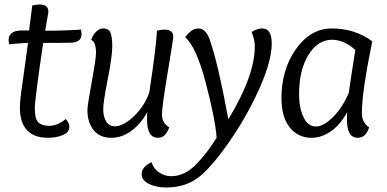

<svg xmlns="http://www.w3.org/2000/svg" viewBox="-20 -600 1714 850"><path d="M76 -465H109Q110 -479 116 -521.5Q122 -564 123 -576Q141 -580 155 -580Q194 -580 194 -549Q194 -543 191 -527Q188 -511 184.5 -491Q181 -471 180 -464Q270 -464 338 -469Q341 -458 341 -449Q341 -412 293 -411Q261 -410 171 -410Q134 -157 134 -120Q134 -74 149.5 -58.5Q165 -43 199 -43Q234 -43 271 -73Q287 -57 287 -39Q287 -15 259 -2.5Q231 10 193 10Q68 10 68 -125Q68 -147 74 -193Q80 -239 90 -307.5Q100 -376 104 -410Q86 -410 20 -404Q18 -418 18 -422Q18 -465 76 -465Z M632 -104Q607 -56 564.5 -23Q522 10 472 10Q422 10 394.5 -24Q367 -58 367 -113Q367 -132 386 -236.5Q405 -341 405 -365Q405 -415 384 -423Q388 -440 403 -457Q418 -474 437 -474Q462 -474 469.5 -454.5Q477 -435 477 -394Q477 -351 457 -249.5Q437 -148 437 -117Q437 -82 450.5 -61.5Q464 -41 488 -41Q527 -41 574 -86.5Q621 -132 641 -191Q671 -390 675 -464Q693 -469 708 -469Q747 -469 747 -437Q747 -427 722 -277Q697 -127 697 -93Q697 -56 729 -36Q724 -19 711.5 -4.5Q699 10 679 10Q631 10 631 -70Q631 -93 632 -104Z M991 -72Q1108 -265 1108 -395Q1108 -423 1094 -459Q1120 -474 1141 -474Q1183 -474 1183 -408Q1183 -333 1132 -216.5Q1081 -100 1009 7Q929 126 868 178Q807 230 716 230Q671 230 639 214Q607 198 607 171Q607 139 651 118Q659 146 683.5 163Q708 180 739 180Q769 180 798 165.5Q827 151 853 123Q879 95 897.5 70.5Q916 46 939 10Q933 -73 891 -233Q849 -393 800 -435Q828 -474 858 -474Q891 -474 908 -426Q944 -325 991 -72Z M1517 -104Q1488 -49 1446 -19.5Q1404 10 1359 10Q1300 10 1263 -35.5Q1226 -81 1226 -166Q1226 -292 1290.5 -383Q1355 -474 1449 -474Q1551 -474 1628 -417Q1582 -193 1582 -99Q1582 -58 1614 -36Q1600 10 1563 10Q1516 10 1516 -71Q1516 -93 1517 -104ZM1524 -189Q1537 -279 1553 -379Q1502 -424 1450 -424Q1387 -424 1345.5 -357Q1304 -290 1304 -183Q1304 -123 1323.5 -81.5Q1343 -40 1379 -40Q1412 -40 1454 -81.5Q1496 -123 1524 -189Z"/></svg>

Font: Overlock
Style: Italic
Weight: 400
Designer: Dario Muhafara
Foundry: Dario Manuel Muhafara
Version: Version 1.002